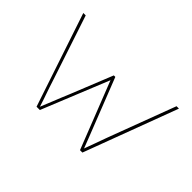

<svg xmlns="http://www.w3.org/2000/svg" viewBox="-110 -1026 1353 1353"><g transform="rotate(45 566.5 -350.0)"><path d="M324 0 90 -700H114L273 -220Q284 -186 292 -161.5Q300 -137 308 -115Q316 -93 324 -68.5Q332 -44 343 -10H338Q362 -68 376.5 -104.5Q391 -141 402.5 -169Q414 -197 427 -228L553 -541H568L738 -108Q747 -85 754 -66.5Q761 -48 766.5 -34Q772 -20 776 -10H762Q773 -41 782.5 -66.5Q792 -92 799.5 -112.5Q807 -133 813.5 -151.5Q820 -170 826.5 -187.5Q833 -205 840 -224L1019 -700H1043L781 0H757L554 -517H567L357 0Z"/></g></svg>

Font: Lexend Zetta Thin
Style: Regular
Weight: 250
Version: Version 1.007